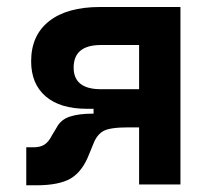

<svg xmlns="http://www.w3.org/2000/svg" viewBox="-20 -538 626 560"><path d="M232.9 -220.7Q155.3 -220.7 113 -257.1Q70.8 -293.5 70.8 -359.4Q70.8 -435.1 123.3 -476.3Q175.8 -517.6 272 -517.6H506.3V0H385.7V-166.5H354Q299.8 -166.5 281 -155.5Q262.2 -144.5 252.4 -118.7L240.2 -88.9Q220.7 -38.1 186.8 -17.8Q152.8 2.4 86.4 2.4H56.6V-108.4H77.6Q97.7 -108.4 109.6 -116.2Q121.6 -124 130.9 -142.1L145.5 -166.5Q157.7 -189.5 184.1 -198Q210.4 -206.5 249 -206.5H252.9V-220.7ZM385.7 -277.8V-406.7H274.4Q194.8 -406.7 194.8 -340.8Q194.8 -277.8 274.4 -277.8Z"/></svg>

Font: Cascadia Mono PL SemiBold
Style: Regular
Weight: 600
Monospace: yes
Designer: Aaron Bell
Foundry: Saja Typeworks
Version: Version 2404.023; ttfautohint (v1.8.4)